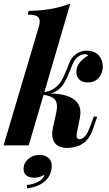

<svg xmlns="http://www.w3.org/2000/svg" viewBox="-38 -815 610 1076"><path d="M123 0H-18L180 -667Q190 -701 178 -717Q166 -733 117 -733L123 -754Q194 -755 250 -765.5Q306 -776 356 -795ZM394 -77Q389 -53 393 -44Q397 -35 409 -35Q422 -35 437.5 -50.5Q453 -66 470 -114L488 -162H507L482 -89Q468 -48 444.5 -25.5Q421 -3 393.5 5.5Q366 14 338 14Q289 14 268 -15.5Q247 -45 259 -101L276 -178Q289 -232 270.5 -256Q252 -280 188 -286V-290Q232 -293 275.5 -289.5Q319 -286 352.5 -272Q386 -258 402.5 -228.5Q419 -199 409 -151ZM440 -511Q427 -511 417 -507Q407 -503 398 -496Q380 -482 369 -456Q358 -430 346.5 -400.5Q335 -371 318.5 -345Q302 -319 274 -302.5Q246 -286 200 -287L190 -286L192 -297Q237 -300 263 -317.5Q289 -335 304.5 -360Q320 -385 330.5 -413Q341 -441 352 -466.5Q363 -492 383 -508Q399 -521 415.5 -526Q432 -531 445 -531Q494 -531 516.5 -503.5Q539 -476 538 -439Q537 -415 526.5 -395Q516 -375 497.5 -364Q479 -353 454 -353Q422 -353 405.5 -370.5Q389 -388 390 -411Q390 -442 410 -466Q430 -490 456 -503Q453 -507 449 -509Q445 -511 440 -511ZM184 53Q210 53 231 68Q252 83 252 114Q252 164 217 197.5Q182 231 114 241L112 222Q149 218 177.5 203Q206 188 211 164Q201 171 186 176Q171 181 154 181Q126 181 110 168.5Q94 156 94 132Q94 99 120 76Q146 53 184 53Z"/></svg>

Font: Playfair Display
Style: Bold Italic
Weight: 700
Italic angle: -14°
Designer: Claus Eggers Sørensen
Foundry: Claus Eggers Sørensen
Version: Version 1.203